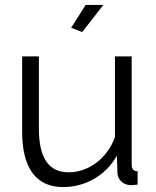

<svg xmlns="http://www.w3.org/2000/svg" viewBox="-20 -750 634 780"><path d="M314 -620 400 -730H328L269 -637ZM70 -215C70 -67 127 10 236 10C327 10 410 -37 455 -118L457 -48C458 -21 479 0 507 2C516 2 523 2 539 0V-54C522 -55 515 -63 515 -82V-521H447V-193C416 -106 339 -50 259 -50C178 -50 138 -108 138 -227V-521H70Z"/></svg>

Font: FIGSv2-sans-serif
Style: Regular
Weight: 400
Designer: Matt McInerney, Pablo Impallari, Rodrigo Fuenzalida,Mirko Velimirovic
Foundry: Matt McInerney, Pablo Impallari, Rodrigo Fuenzalida
Version: Version 4.021;hotconv 1.0.109;makeotfexe 2.5.65596